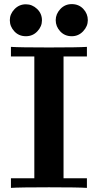

<svg xmlns="http://www.w3.org/2000/svg" viewBox="-20 -914 476 934"><path d="M27.8 -815.9Q27.8 -845.7 50.5 -869.4Q73.2 -893.1 106 -893.1Q136.7 -893.1 160.4 -870.6Q184.1 -848.1 184.1 -814.9Q184.1 -785.2 161.6 -761.5Q139.2 -737.8 106 -737.8Q71.8 -737.8 49.8 -761.5Q27.8 -785.2 27.8 -815.9ZM33.2 0V-46.9H147V-639.2H33.2V-686Q74.2 -683.1 218 -683.1Q361.8 -683.1 402.8 -686V-639.2H289.1V-46.9H402.8V0Q361.8 -2.9 218 -2.9Q74.2 -2.9 33.2 0ZM251 -815.9Q251 -845.7 273.4 -869.9Q295.9 -894 329.1 -894Q363.3 -894 385.3 -870.6Q407.2 -847.2 407.2 -815.9Q407.2 -786.1 384.5 -762Q361.8 -737.8 329.1 -737.8Q294.9 -737.8 272.9 -761.5Q251 -785.2 251 -815.9Z"/></svg>

Font: CMU Serif
Style: Bold
Weight: 700
Version: Version 0.7.0